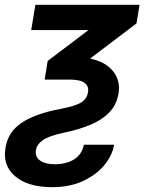

<svg xmlns="http://www.w3.org/2000/svg" viewBox="-39 -566 603 802"><path d="M108.9 -545.9H543.9L531.2 -468.3L337.4 -321.3Q402.3 -307.6 433.6 -268.1Q464.8 -228.5 456.1 -175.8Q447.8 -127 416.3 -95.2Q384.8 -63.5 335.9 -43.7Q287.1 -23.9 228 -11.7Q163.6 2 139.2 19.8Q114.7 37.6 111.3 59.6Q106.4 89.4 128.4 104.7Q150.4 120.1 191.4 120.1Q216.8 120.1 241.7 112.8Q266.6 105.5 285.6 87.9Q304.7 70.3 311.5 38.6H437.5Q430.7 82 397.5 122.8Q364.3 163.6 308.8 189.7Q253.4 215.8 179.2 215.8Q77.6 215.8 24.4 170.4Q-28.8 125 -16.1 51.8Q-5.9 -14.2 50.5 -52.5Q106.9 -90.8 211.9 -110.8Q270 -121.6 296.9 -136.2Q323.7 -150.9 328.6 -180.7Q333 -205.6 314.7 -219.5Q296.4 -233.4 254.9 -233.4H147.5L160.2 -311.5L330.6 -440.4H91.3Z"/></svg>

Font: Inter Display Semi Bold
Style: Italic
Weight: 600
Italic angle: -9.39999°
Designer: Rasmus Andersson
Foundry: rsms
Version: Version 4.000;git-4fc901f